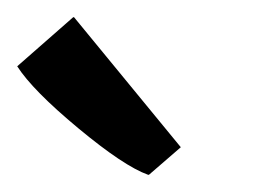

<svg xmlns="http://www.w3.org/2000/svg" viewBox="-32 -680 299 223"><path d="M140 -477Q112 -487 59 -531Q6 -575 -12 -603L53 -660H54L178 -509L141 -477Z"/></svg>

Font: Aikya SemiBold
Style: Regular
Weight: 600
Designer: Neelakash Kshetrimayum (Latin subset based on Merriweather by Eben Sorkin)
Foundry: Brand New Type
Version: Version 1.00 b005